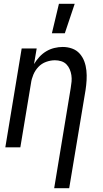

<svg xmlns="http://www.w3.org/2000/svg" viewBox="-20 -775 540 1010"><path d="M253 -600 290 -755H373L321 -600ZM265 215 352 -312Q355 -329 356.5 -346Q358 -363 355.5 -379.5Q353 -396 346.5 -411Q340 -426 329 -437Q318 -448 302 -453Q286 -458 269 -458Q246 -458 222.5 -449.5Q199 -441 182 -423Q165 -405 155.5 -382.5Q146 -360 143 -337L87 0H8L94 -520H173L159 -438Q171 -458 187 -475.5Q203 -493 223 -505Q243 -517 265.5 -522.5Q288 -528 310 -528Q336 -528 359.5 -519.5Q383 -511 399 -493Q415 -475 423.5 -452Q432 -429 434.5 -404Q437 -379 435.5 -353Q434 -327 430 -301L344 215Z"/></svg>

Font: Iosevka Algr
Style: Italic
Weight: 400
Italic angle: -9°
Monospace: yes
Designer: Belleve Invis
Foundry: Belleve Invis
Version: Version 26.0.2; ttfautohint (v1.8.3)